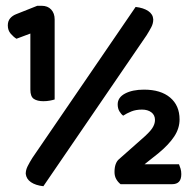

<svg xmlns="http://www.w3.org/2000/svg" viewBox="-20 -638 671 664"><path d="M85 -328V-522L37 -504Q27 -510 17 -521.5Q7 -533 7 -550Q7 -565 15 -574.5Q23 -584 36 -589L109 -618H124Q145 -618 157 -605Q169 -592 169 -571V-294Q163 -292 152.5 -290Q142 -288 130 -288Q109 -288 97 -296Q85 -304 85 -328ZM478 -328Q536 -328 568.5 -300.5Q601 -273 601 -225Q601 -194 582.5 -166Q564 -138 529 -109L480 -70H599Q602 -63 604.5 -54.5Q607 -46 607 -36Q607 -18 599 -9.5Q591 -1 575 -1H397Q388 -8 382 -18.5Q376 -29 376 -43Q376 -59 380 -70Q384 -81 391 -87L469 -156Q497 -180 506.5 -194.5Q516 -209 516 -223Q516 -240 503.5 -249.5Q491 -259 471 -259Q450 -259 434 -252.5Q418 -246 406 -238Q399 -243 393 -253Q387 -263 387 -277Q387 -301 412.5 -314.5Q438 -328 478 -328ZM92 -92 449 -614Q476 -611 492.5 -600Q509 -589 510 -571Q510 -557 503.5 -544.5Q497 -532 487 -516L130 6Q103 3 87 -8Q71 -19 69 -37Q69 -50 75.5 -63Q82 -76 92 -92Z"/></svg>

Font: BalooTamma2Bold
Style: Bold
Weight: 700
Designer: Divya Kowshik, Shuchita Grover and Ek Type
Foundry: Ek Type
Version: Version 1.700